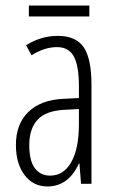

<svg xmlns="http://www.w3.org/2000/svg" viewBox="-20 -671 423 701"><path d="M85.4 -650.9H306.2V-610.8H85.4ZM163.1 -29.8Q212.4 -29.8 240.2 -79.1Q268.1 -127.9 268.1 -217.8V-272.9L212.9 -270Q147.9 -266.1 118.2 -234.9Q86.9 -202.1 86.9 -141.1Q86.9 -84 107.4 -56.6Q127.9 -29.8 163.1 -29.8ZM275.9 0 270 -74.2H268.1Q230 9.8 152.8 9.8Q101.6 9.8 69.8 -31.7Q38.1 -73.2 38.1 -142.1Q38.1 -218.3 83.5 -262.2Q129.4 -306.6 210.9 -310.1L268.1 -313V-356.9Q268.1 -430.7 249.5 -464.8Q231 -499 188 -499Q142.6 -499 95.2 -469.2L75.2 -505.9Q129.9 -540 190.9 -540Q256.8 -540 285.2 -499Q314 -457.5 314 -360.8V0Z"/></svg>

Font: Germano
Style: Regular
Weight: 300
Width: 3
Foundry: Ascender Corporation
Version: Version 1.10; ttfautohint (v1.5)